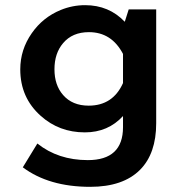

<svg xmlns="http://www.w3.org/2000/svg" viewBox="-20 -601 710 740"><path d="M582 -564.9V-126Q582 -9.3 520 53.2Q454.6 119.1 327.6 119.1Q168.5 119.1 67.9 43.9L124 -47.9Q204.1 16.1 318.4 16.1Q454.1 16.1 454.1 -110.8V-153.8Q396.5 -90.8 307.1 -90.8Q208 -90.8 137.2 -154.3Q58.1 -224.6 58.1 -333.5Q58.1 -409.7 102.5 -473.1Q145 -534.2 213.9 -562.5Q259.3 -581.1 308.1 -581.1Q399.9 -581.1 460.9 -517.1L476.1 -564.9ZM454.1 -393.1Q410.2 -477.1 322.8 -477.1Q258.8 -477.1 223.1 -434.6Q189.9 -395.5 189.9 -334Q189.9 -272.9 223.1 -234.9Q258.8 -193.8 321.8 -193.8Q415 -193.8 454.1 -280.8Z"/></svg>

Font: FORM UDPGothic
Style: Bold
Weight: 700
Foundry: Pronama LLC
Version: Version 1.051